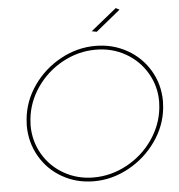

<svg xmlns="http://www.w3.org/2000/svg" viewBox="-59 -947 940 1006"><g transform="rotate(-5 411.0 -444.0)"><path d="M587 -891 606 -881 477 -776 451 -781ZM791 -383Q791 -371 789 -349Q780 -255 723 -174Q666 -93 578.5 -45Q491 3 395 3Q304 3 229 -39.5Q154 -82 111.5 -156Q69 -230 69 -318Q69 -328 71 -352Q80 -447 136.5 -527.5Q193 -608 280 -655.5Q367 -703 463 -703Q554 -703 629.5 -660.5Q705 -618 748 -544.5Q791 -471 791 -383ZM91 -350Q89 -328 89 -318Q89 -235 129 -166Q169 -97 239.5 -57Q310 -17 395 -17Q487 -17 570 -62Q653 -107 706.5 -184Q760 -261 769 -351Q771 -373 771 -383Q771 -465 730.5 -534Q690 -603 619.5 -643Q549 -683 463 -683Q371 -683 288.5 -638Q206 -593 153 -516.5Q100 -440 91 -350Z"/></g></svg>

Font: TypoPRO Montserrat Alternates
Style: Italic
Weight: 250
Italic angle: -11.3°
Designer: Julieta Ulanovsky
Foundry: Julieta Ulanovsky
Version: Version 6.001